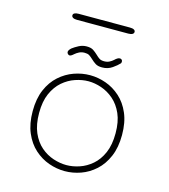

<svg xmlns="http://www.w3.org/2000/svg" viewBox="-115 -861 849 963"><g transform="rotate(15 309.5 -380.0)"><path d="M310 10.5Q268 10.5 227 -4Q186 -18.5 152 -49Q118 -79.5 97.8 -126.8Q77.5 -174 77.5 -239Q77.5 -304 97.8 -351Q118 -398 152 -428.2Q186 -458.5 227 -473Q268 -487.5 310 -487.5Q351.5 -487.5 392.5 -473Q433.5 -458.5 467.2 -428.2Q501 -398 521.2 -351Q541.5 -304 541.5 -239Q541.5 -174 521.2 -126.8Q501 -79.5 467.2 -49Q433.5 -18.5 392.5 -4Q351.5 10.5 310 10.5ZM310 -21Q343 -21 377.5 -32.5Q412 -44 441.8 -69.5Q471.5 -95 489.8 -136.8Q508 -178.5 508 -239Q508 -298.5 489.8 -339.8Q471.5 -381 441.8 -406.8Q412 -432.5 377.5 -444.2Q343 -456 310 -456Q277 -456 242 -444.2Q207 -432.5 177.2 -406.8Q147.5 -381 129.2 -339.8Q111 -298.5 111 -239Q111 -178.5 129.2 -136.8Q147.5 -95 177.2 -69.5Q207 -44 242 -32.5Q277 -21 310 -21ZM356.5 -540.5Q334.5 -540.5 322 -548.5Q309.5 -556.5 297.5 -568Q286.5 -578.5 277.8 -583.8Q269 -589 254 -589Q238 -589 225.8 -582.8Q213.5 -576.5 205 -569Q191.5 -556.5 184 -556.5Q179 -556.5 174.5 -561Q170 -565.5 170 -571Q170 -580.5 183.5 -592.5Q196.5 -602.5 215.5 -612.5Q234.5 -622.5 256 -622.5Q278 -622.5 290.2 -614.5Q302.5 -606.5 314.5 -595Q325 -584.5 334 -578.8Q343 -573 358.5 -573Q374 -573 385.8 -579Q397.5 -585 405.5 -592.5Q412.5 -599.5 419.2 -603.5Q426 -607.5 432 -607.5Q437.5 -607.5 441.5 -604Q445.5 -600.5 445.5 -594Q445.5 -586 441.5 -583.5Q432 -572.5 409.2 -556.5Q386.5 -540.5 356.5 -540.5ZM145.5 -754.5Q145.5 -762 152.8 -766Q160 -770 174 -770H440Q454 -770 461.2 -766Q468.5 -762 468.5 -754.5Q468.5 -747 461.2 -742.8Q454 -738.5 440 -738.5H174Q160 -738.5 152.8 -742.8Q145.5 -747 145.5 -754.5Z"/></g></svg>

Font: Sono ExtraLight Monospace ExtraLight
Style: Regular
Weight: 250
Version: Version 2.112